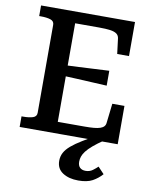

<svg xmlns="http://www.w3.org/2000/svg" viewBox="-101 -785 884 1105"><g transform="rotate(10 341.0 -232.5)"><path d="M621 -224V0H48V-62H59Q92 -62 114 -69Q136 -76 136 -98V-612Q136 -634 114 -641Q92 -648 59 -648H48V-710H597V-511H528L517 -599Q515 -617 502 -626.5Q489 -636 464 -639.5Q439 -643 399 -643H259V-67H415Q447 -67 469.5 -69Q492 -71 506.5 -76Q521 -81 528.5 -89.5Q536 -98 537 -111L550 -224ZM236 -395Q281 -397 324.5 -399Q368 -401 412 -403.5Q456 -406 500 -408V-321Q456 -323 412.5 -325.5Q369 -328 325 -330Q281 -332 236 -334ZM511 -37 541 -8Q504 17 480 37.5Q456 58 443 75Q430 92 425 107Q420 122 420 137Q420 160 432 171.5Q444 183 465 183Q489 183 506.5 170Q524 157 535 146L571 184Q547 211 516 228Q485 245 433 245Q378 245 342 221.5Q306 198 306 152Q306 126 317.5 104.5Q329 83 353.5 62Q378 41 417.5 17Q457 -7 511 -37Z"/></g></svg>

Font: Roboto Serif 20pt Medium
Style: Regular
Weight: 500
Version: Version 1.008